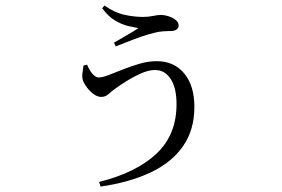

<svg xmlns="http://www.w3.org/2000/svg" viewBox="-20 -611 1040 709"><path d="M301.4 -372.2Q307.3 -358.9 314 -348.2Q320.7 -337.5 328.7 -331.3Q336.6 -325 344.6 -325Q358.5 -325 382.2 -334.2Q405.9 -343.4 435.3 -355.1Q464.6 -366.8 496.5 -376Q528.4 -385.1 559.2 -385.1Q622.6 -385.1 660.2 -339.9Q697.8 -294.6 697.8 -216.4Q697.8 -131.3 655.8 -71.1Q613.9 -10.8 536.3 25.7Q458.8 62.3 351.5 78.1L345.9 60.9Q483.9 26.2 557.9 -43.6Q631.9 -113.5 631.9 -226.3Q631.9 -286.6 610.2 -319.5Q588.5 -352.5 552.7 -352.5Q528.7 -352.5 500.3 -339.8Q471.9 -327.1 446.7 -311.2Q421.5 -295.4 406.3 -284.1Q393.9 -275.6 381.8 -264.4Q369.7 -253.1 354.1 -253.1Q340.6 -253.1 326.8 -262.8Q313.1 -272.6 302.6 -286.1Q292.2 -299.6 287.4 -310.5Q282.6 -323.5 284.1 -337.9Q285.5 -352.2 288.2 -368.9ZM357.4 -580.7 365.5 -590.6Q404.2 -563.8 440.1 -556.2Q475.9 -548.5 507.4 -548.5Q527.6 -548.5 544.9 -552.1Q562.2 -555.8 572.4 -555.8Q587.5 -555.8 603 -550.7Q618.4 -545.6 629.1 -537Q639.7 -528.4 639.7 -516.5Q639.7 -508.1 632.3 -502.3Q624.8 -496.5 610.1 -496.5Q599.6 -496.5 582.9 -495.4Q566.2 -494.3 550 -489.9Q530.1 -485.4 503.7 -476.3Q477.2 -467.2 451.8 -457.1Q426.5 -447.1 407.5 -439.7L400.9 -453.4Q424.5 -467.4 449.8 -481.8Q475 -496.2 491 -507.2Q477.1 -509.6 453.8 -514.8Q430.5 -520 404.9 -535.2Q379.2 -550.4 357.4 -580.7Z"/></svg>

Font: Noto Serif KR
Style: Regular
Weight: 200
Designer: Ryoko NISHIZUKA 西塚涼子 (kana & ideographs); Frank Grießhammer (Latin, Greek & Cyrillic); Wenlong ZHANG 张文龙 (bopomofo); San
Foundry: Adobe
Version: Version 2.001;hotconv 1.1.0;makeotfexe 2.6.0